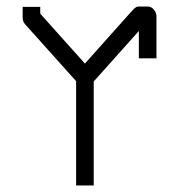

<svg xmlns="http://www.w3.org/2000/svg" viewBox="-20 -618 526 589"><path d="M76.5 -597H103.5V-576L240.5 -423L378 -577Q380 -579 384.2 -583.8Q388.5 -588.5 391 -591Q393.5 -593.5 397.2 -595.8Q401 -598 404 -598H433Q444.5 -598 452.2 -588.2Q460 -578.5 460 -568V-439H433H406V-523L267.5 -368V-49H240.5H213.5V-369L57.5 -543Q49.5 -552 49.5 -564V-597Z"/></svg>

Font: 3270 Nerd Font Mono SemCond
Style: Regular
Weight: 400
Monospace: yes
Version: Version 3.0.1;Nerd Fonts 3.1.1